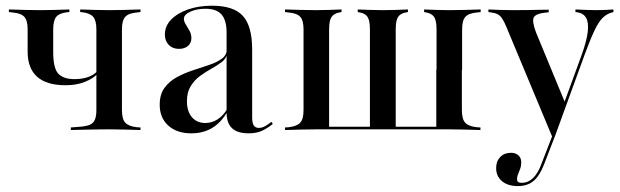

<svg xmlns="http://www.w3.org/2000/svg" viewBox="-20 -447 2131 660"><path d="M205.6 -154Q140.3 -154 107.7 -183.1Q75 -212.1 75 -269.4V-346Q75 -376.6 63.7 -389.1Q52.4 -401.6 23.4 -404L10.5 -405.6V-414.5Q40.3 -413.7 65.7 -412.9Q91.1 -412.1 118.5 -412.1Q144.4 -412.1 167.7 -412.9Q191.1 -413.7 218.5 -414.5V-405.6L209.7 -404.8Q183.9 -401.6 173.4 -389.1Q162.9 -376.6 162.9 -346V-268.5Q162.9 -212.1 180.6 -193.5Q198.4 -175 236.3 -175Q262.9 -175 283.1 -182.3Q303.2 -189.5 315.3 -203.2V-193.5Q300.8 -177.4 272.2 -165.7Q243.5 -154 205.6 -154ZM354.8 -2.4Q333.1 -2.4 312.1 -2Q291.1 -1.6 269.8 -1.2Q248.4 -0.8 223.4 0V-8.9L254.8 -11.3Q277.4 -12.9 289.5 -18.5Q301.6 -24.2 306.5 -36.3Q311.3 -48.4 311.3 -68.5V-346Q311.3 -376.6 300.4 -389.1Q289.5 -401.6 263.7 -404.8L255.6 -405.6V-414.5Q282.3 -413.7 306 -412.9Q329.8 -412.1 354.8 -412.1Q383.1 -412.1 408.1 -412.9Q433.1 -413.7 462.9 -414.5V-405.6L450 -404Q421.8 -401.6 410.5 -389.1Q399.2 -376.6 399.2 -346V-68.5Q399.2 -37.9 410.5 -25.4Q421.8 -12.9 450 -9.7L462.9 -8.9V0Q433.1 -0.8 408.1 -1.6Q383.1 -2.4 354.8 -2.4Z M758.9 -207.3V-334.7Q758.9 -377.4 741.5 -397.2Q724.2 -416.9 686.3 -416.9Q656.5 -416.9 634.3 -406.9Q612.1 -396.8 612.1 -382.3Q612.1 -373.4 618.5 -363.3Q625 -353.2 631.5 -341.1Q637.9 -329 637.9 -316.1Q637.9 -299.2 626.2 -289.1Q614.5 -279 595.2 -279Q573.4 -279 560.1 -292.7Q546.8 -306.5 546.8 -328.2Q546.8 -357.3 568.1 -379.4Q589.5 -401.6 626.2 -414.5Q662.9 -427.4 708.9 -427.4Q783.1 -427.4 814.9 -392.3Q846.8 -357.3 846.8 -276.6V-207.3ZM637.9 11.3Q587.9 11.3 558.5 -15.3Q529 -41.9 529 -87.1Q529 -122.6 545.6 -145.2Q562.1 -167.7 588.3 -181.9Q614.5 -196 644 -205.6Q673.4 -215.3 700 -224.2Q726.6 -233.1 743.1 -245.6Q759.7 -258.1 759.7 -278.2L760.5 -261.3Q757.3 -245.2 741.9 -233.5Q726.6 -221.8 706.9 -210.9Q687.1 -200 667.7 -185.9Q648.4 -171.8 635.5 -150.8Q622.6 -129.8 622.6 -99.2Q622.6 -64.5 639.5 -44.4Q656.5 -24.2 686.3 -24.2Q708.1 -24.2 727.8 -36.7Q747.6 -49.2 762.1 -74.2V-63.7Q739.5 -25 708.9 -6.9Q678.2 11.3 637.9 11.3ZM846.8 -43.5Q846.8 -24.2 852.4 -15.7Q858.1 -7.3 869.4 -7.3Q881.5 -7.3 892.7 -14.1Q904 -21 912.9 -28.2L917.7 -21Q900 -6.5 881 2.4Q862.1 11.3 834.7 11.3Q796 11.3 777.4 -6.5Q758.9 -24.2 758.9 -60.5V-207.3H846.8Z M1067.7 -2.4Q1039.5 -2.4 1014.5 -1.6Q989.5 -0.8 959.7 0V-8.9L972.6 -9.7Q1000.8 -12.9 1012.1 -25.4Q1023.4 -37.9 1023.4 -68.5V-346Q1023.4 -376.6 1012.1 -389.1Q1000.8 -401.6 972.6 -404L959.7 -405.6V-414.5Q989.5 -413.7 1014.5 -412.9Q1039.5 -412.1 1067.7 -412.1Q1091.1 -412.1 1111.7 -412.9Q1132.3 -413.7 1154 -414.5V-405.6L1146 -404Q1128.2 -400.8 1119.8 -388.7Q1111.3 -376.6 1111.3 -346V-11.3H1562.1L1568.5 -2.4H1067.7ZM1251.6 -4V-346Q1251.6 -376.6 1243.5 -388.7Q1235.5 -400.8 1217.7 -404L1209.7 -405.6V-414.5Q1232.3 -413.7 1252.8 -412.9Q1273.4 -412.1 1296 -412.1Q1319.4 -412.1 1339.9 -412.9Q1360.5 -413.7 1382.3 -414.5V-405.6L1374.2 -404Q1356.5 -400.8 1348.4 -388.7Q1340.3 -376.6 1340.3 -346V-4ZM1480.6 -207.3V-346Q1480.6 -376.6 1472.2 -388.7Q1463.7 -400.8 1446 -404L1437.9 -405.6V-414.5Q1460.5 -413.7 1481 -412.9Q1501.6 -412.1 1524.2 -412.1Q1552.4 -412.1 1577.4 -412.9Q1602.4 -413.7 1632.3 -414.5V-405.6L1619.4 -404Q1591.1 -401.6 1579.8 -389.1Q1568.5 -376.6 1568.5 -346V-207.3ZM1479.8 -2.4V-207.3H1567.7V-68.5Q1567.7 -37.9 1579 -25.4Q1590.3 -12.9 1618.5 -9.7L1631.5 -8.9V0Q1601.6 -0.8 1576.6 -1.6Q1551.6 -2.4 1523.4 -2.4Z M1879 25 1720.2 -355.6Q1712.9 -373.4 1706 -383.5Q1699.2 -393.5 1690.7 -398Q1682.3 -402.4 1669.4 -404L1658.9 -405.6V-414.5Q1675.8 -413.7 1697.6 -412.9Q1719.4 -412.1 1742.7 -412.1H1747.6Q1773.4 -412.1 1796 -412.5Q1818.5 -412.9 1836.3 -413.3Q1854 -413.7 1866.1 -413.7V-404.8L1852.4 -403.2Q1821.8 -400 1814.9 -387.1Q1808.1 -374.2 1822.6 -335.5L1922.6 -93.5L1916.1 -84.7L1978.2 -254.8Q1996.8 -305.6 2000.4 -337.5Q2004 -369.4 1994.8 -385.5Q1985.5 -401.6 1964.5 -404.8L1958.1 -405.6V-414.5Q1976.6 -413.7 1995.6 -412.9Q2014.5 -412.1 2029.8 -412.1Q2048.4 -412.1 2062.5 -412.9Q2076.6 -413.7 2088.7 -414.5V-405.6L2080.6 -403.2Q2066.1 -399.2 2052.4 -386.3Q2038.7 -373.4 2024.6 -344.4Q2010.5 -315.3 1991.1 -262.9L1886.3 25ZM1760.5 192.7Q1725.8 192.7 1705.6 175.8Q1685.5 158.9 1685.5 130.6Q1685.5 107.3 1699.6 92.7Q1713.7 78.2 1736.3 78.2Q1752.4 78.2 1762.1 87.1Q1771.8 96 1771.8 110.5Q1771.8 123.4 1768.1 133.1Q1764.5 142.7 1760.9 151.6Q1757.3 160.5 1757.3 169.4Q1757.3 181.5 1773.4 181.5Q1795.2 181.5 1812.5 164.9Q1829.8 148.4 1841.9 114.5L1883.1 8.1L1891.1 12.1L1851.6 114.5Q1841.1 141.9 1828.6 159.3Q1816.1 176.6 1799.2 184.7Q1782.3 192.7 1760.5 192.7Z"/></svg>

Font: Playfair 144pt SemiCondensed Medium
Style: Regular
Weight: 500
Width: 4
Designer: Claus Eggers Sørensen
Foundry: Claus Eggers Sørensen
Version: Version 2.203